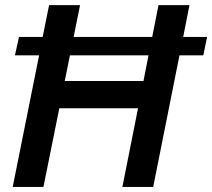

<svg xmlns="http://www.w3.org/2000/svg" viewBox="-20 -740 840 760"><path d="M134.8 -521H39.1L55.2 -593.8H148.9L174.3 -719.7H296.9L271.5 -593.8H582.5L607.4 -719.7H730L705.1 -593.8H799.8L784.7 -521H690.4L586.4 0H464.4L526.4 -311.5H214.8L151.9 0H30.3ZM547.9 -419.4 567.9 -521H256.8L236.3 -419.4Z"/></svg>

Font: Reddit Sans Fudge SmBold Italic
Style: Regular
Weight: 600
Italic angle: -11.25°
Designer: Stephen Hutchings
Version: Version 1.013